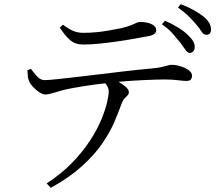

<svg xmlns="http://www.w3.org/2000/svg" viewBox="-20 -830 1040 918"><path d="M886 -577Q876 -578 866.5 -592Q857 -606 842 -626Q827 -645 807 -668Q787 -691 754 -714L769 -731Q805 -715 833 -697.5Q861 -680 878 -663Q896 -646 904 -632Q912 -618 911 -602Q910 -591 903.5 -584Q897 -577 886 -577ZM203 47Q275 0 326 -53Q377 -106 411.5 -159.5Q446 -213 465 -259.5Q484 -306 492 -341Q500 -376 500 -392Q500 -407 491.5 -420.5Q483 -434 463 -452L506 -461Q524 -452 545 -440Q566 -428 581 -415Q596 -402 596 -389Q596 -380 589.5 -373.5Q583 -367 575 -359Q567 -351 562 -336Q548 -297 527 -247.5Q506 -198 469 -144Q432 -90 372.5 -36Q313 18 223 68ZM197 -378Q186 -378 169 -388.5Q152 -399 137.5 -415Q123 -431 118 -445Q114 -454 113 -466Q112 -478 111 -494L128 -501Q142 -481 158 -464Q174 -447 193 -447Q213 -447 253.5 -451.5Q294 -456 347.5 -462Q401 -468 461.5 -475.5Q522 -483 582.5 -490Q643 -497 699 -502Q734 -505 753 -509.5Q772 -514 782.5 -517Q793 -520 800 -520Q821 -520 843.5 -513Q866 -506 882 -494.5Q898 -483 898 -469Q898 -457 892.5 -450Q887 -443 870 -443Q858 -443 831 -446.5Q804 -450 767 -450Q731 -450 665 -447Q599 -444 525 -437Q479 -432 428 -425Q377 -418 336 -410.5Q295 -403 277 -398Q254 -392 234 -385.5Q214 -379 197 -378ZM378 -617Q340 -617 315.5 -638Q291 -659 266 -698L281 -712Q310 -690 331.5 -681.5Q353 -673 378 -673Q408 -673 440 -676Q472 -679 502.5 -684.5Q533 -690 558 -695Q588 -702 604.5 -708.5Q621 -715 631 -720Q641 -725 650 -725Q683 -725 705 -714.5Q727 -704 727 -685Q727 -675 717.5 -667.5Q708 -660 684 -656Q655 -651 616.5 -644Q578 -637 535 -631Q492 -625 451.5 -621Q411 -617 378 -617ZM965 -664Q953 -664 944 -678.5Q935 -693 919 -712Q902 -732 882.5 -751.5Q863 -771 831 -794L844 -810Q881 -796 907.5 -781Q934 -766 953 -751Q972 -735 980.5 -720Q989 -705 989 -689Q989 -677 983 -670Q977 -663 965 -664Z"/></svg>

Font: Noto Serif SC ExtraLight
Style: Regular
Weight: 400
Version: Version 2.002-H1;hotconv 1.1.0;makeotfexe 2.6.0